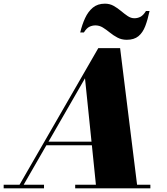

<svg xmlns="http://www.w3.org/2000/svg" viewBox="-70 -1027 910 1047"><path d="M450.5 -888.5Q433.5 -888.5 418 -881.2Q402.5 -874 387.5 -850H367.5Q377.5 -892.5 394 -928.2Q410.5 -964 436.5 -985.5Q462.5 -1007 502 -1007Q528.5 -1007 549.8 -995Q571 -983 589.8 -967.2Q608.5 -951.5 626.2 -939.5Q644 -927.5 663 -927.5Q680 -927.5 695.5 -935.2Q711 -943 726 -967H745.5Q735.5 -919.5 722 -884.2Q708.5 -849 684.8 -829.5Q661 -810 621.5 -810Q593 -810 570.5 -822Q548 -834 529 -849.5Q510 -865 491 -876.8Q472 -888.5 450.5 -888.5ZM-50 -19.5H36.5L466 -764.5H585L677.5 -19.5H750V0H340V-19.5H453L431 -235H183L59 -19.5H170V0H-50ZM393.5 -600 194.5 -254.5H429Z"/></svg>

Font: Bodoni* 11pt Fatface
Style: Italic
Weight: 900
Italic angle: -13°
Version: Version 2.3